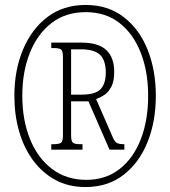

<svg xmlns="http://www.w3.org/2000/svg" viewBox="-20 -745 688 775"><path d="M325 10Q256 10 203 -19Q150 -48 113 -98.5Q76 -149 57 -215.5Q38 -282 38 -358Q38 -461 72.5 -544Q107 -627 171 -676Q235 -725 326 -725Q416 -725 479.5 -676Q543 -627 576 -544Q609 -461 609 -358Q609 -255 575.5 -171.5Q542 -88 478.5 -39Q415 10 325 10ZM328 -19Q407 -19 463 -63Q519 -107 548.5 -183.5Q578 -260 578 -358Q578 -456 548 -532.5Q518 -609 462 -652.5Q406 -696 326 -696Q245 -696 188 -652Q131 -608 100.5 -531.5Q70 -455 70 -359Q70 -261 101 -184Q132 -107 190 -63Q248 -19 328 -19ZM187 -141V-163H197Q219 -163 226.5 -169Q234 -175 234 -198V-516Q234 -539 226.5 -545Q219 -551 197 -551H187V-573H309Q377 -573 409 -543Q441 -513 441 -455Q441 -417 429.5 -395Q418 -373 401.5 -362Q385 -351 368 -345L436 -189Q443 -173 451.5 -168Q460 -163 482 -163V-141H422L337 -336H267V-198Q267 -175 274.5 -169Q282 -163 303 -163H313V-141ZM308 -363Q366 -363 386.5 -385.5Q407 -408 407 -452Q407 -501 384 -523.5Q361 -546 306 -546H267V-363Z"/></svg>

Font: Noto Serif Bengali ExtraCondensed ExtraLight
Style: Regular
Weight: 200
Width: 2
Designer: Juan Bruce, Universal Thirst, Indian Type Foundry and the Monotype Design Team.
Foundry: Monotype Imaging Inc.
Version: Version 2.003; ttfautohint (v1.8.4.7-5d5b)